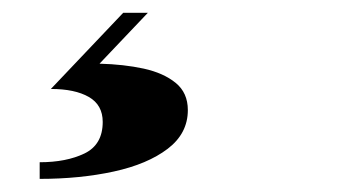

<svg xmlns="http://www.w3.org/2000/svg" viewBox="-20 -25 540 300"><path d="M42 254.5V228.5Q83.5 228.5 112 214.8Q140.5 201 140.5 165.5Q140.5 139 118.8 126.5Q97 114 59.5 114L172.5 -5H211L135.5 74.5Q173.5 75.5 204.5 82.2Q235.5 89 254.5 104.5Q273.5 120 273.5 147Q273.5 183.5 242 207.5Q210.5 231.5 157.8 243Q105 254.5 42 254.5Z"/></svg>

Font: Bodoni Moda 9pt ExtraBold
Style: Italic
Weight: 800
Italic angle: -13°
Designer: Owen Earl
Foundry: indestructible type
Version: Version 2.004